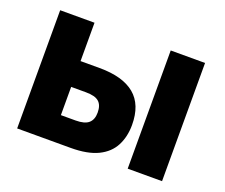

<svg xmlns="http://www.w3.org/2000/svg" viewBox="-93 -670 947 809"><g transform="rotate(20 380.0 -265.0)"><path d="M50 0V-530H204V-358H289.5Q393.8 -358 446.9 -313.9Q500 -269.8 500 -179Q500 -126.6 479 -85.9Q458 -45.2 411.8 -22.6Q365.7 0 289.5 0ZM204 -115.7H270.1Q310.5 -115.7 328.2 -131.4Q346 -147.1 346 -178.5Q346 -211.9 328.5 -227.1Q311 -242.3 270 -242.3H204ZM545.7 0V-530H699.7V0Z"/></g></svg>

Font: Golos Text
Style: Regular
Weight: 400
Designer: A.Korolkova, Vitaly Kuzmin
Foundry: ParaType Ltd
Version: Version 2.004